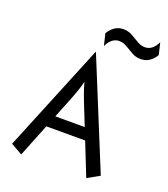

<svg xmlns="http://www.w3.org/2000/svg" viewBox="-146 -913 889 1017"><g transform="rotate(20 298.5 -405.0)"><path d="M459 0Q459 0 385.4 -185.4Q385.4 -185.4 166.7 -185.4Q166.7 -185.4 92.4 0Q92.4 0 27.8 -36.8Q27.8 -36.8 277.1 -645.8Q277.1 -645.8 278.5 -645.8Q278.5 -645.8 527.1 -38.2Q527.1 -38.2 459 0ZM193.1 -251.4Q193.1 -251.4 359 -251.4Q359 -251.4 309.7 -375Q300.7 -398.6 292.4 -421.5Q284 -444.4 275.7 -476.4Q267.4 -444.4 259.7 -421.9Q252.1 -399.3 242.4 -375Q242.4 -375 193.1 -251.4ZM307.6 -689.6 291.7 -756.2Q307.6 -782.6 328.8 -795.8Q350 -809 375.7 -809Q402.8 -809 425.3 -796.2Q447.9 -783.3 469.4 -770.5Q491 -757.6 513.2 -757.6Q535.4 -757.6 552.4 -771.5Q569.4 -785.4 581.2 -810.4L597.2 -743.8Q581.9 -718.1 560.8 -704.5Q539.6 -691 513.2 -691Q486.1 -691 463.5 -703.8Q441 -716.7 419.8 -729.5Q398.6 -742.4 375.7 -742.4Q353.5 -742.4 336.5 -728.5Q319.4 -714.6 307.6 -689.6Z"/></g></svg>

Font: co2trust
Style: Regular
Weight: 400
Designer: Kristian Moeller
Foundry: Dicotype
Version: Version 1.000